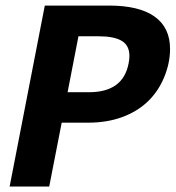

<svg xmlns="http://www.w3.org/2000/svg" viewBox="-20 -679 640 699"><path d="M300.8 -232.4H204.6L159.2 0H15.1L143.1 -658.7H377.4Q486.3 -658.7 542.7 -618.7Q599.1 -578.6 599.1 -501Q599.1 -449.2 577.4 -397.2Q555.7 -345.2 517.3 -308.8Q479 -272.5 424.1 -252.4Q369.1 -232.4 300.8 -232.4ZM451.2 -475.1Q451.2 -513.7 423.1 -530.3Q395 -546.9 339.8 -546.9H265.6L226.1 -343.3H304.2Q428.2 -343.3 448.2 -448.2Q451.2 -462.9 451.2 -475.1Z"/></svg>

Font: Cousine
Style: Bold Italic
Weight: 700
Italic angle: -12°
Monospace: yes
Designer: Steve Matteson
Foundry: Ascender Corporation
Version: Version 1.20